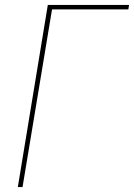

<svg xmlns="http://www.w3.org/2000/svg" viewBox="-20 -755 541 775"><path d="M52 0 173 -735H501L498 -717H190L71 0Z"/></svg>

Font: Iosevka SS04 Thin Oblique
Style: Regular
Weight: 100
Italic angle: -9°
Monospace: yes
Designer: Belleve Invis
Foundry: Belleve Invis
Version: Version 19.0.0; ttfautohint (v1.8.4)